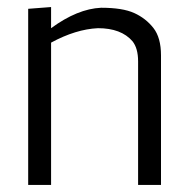

<svg xmlns="http://www.w3.org/2000/svg" viewBox="-20 -525 547 545"><path d="M125 -445Q200 -500 267 -503Q328 -503 361 -488Q394 -473 415.5 -445.5Q437 -418 437 -368V0H372V-351Q372 -388 356 -408Q324 -445 258 -445Q195 -442 125 -404V0H60V-500L125 -505Z"/></svg>

Font: Antic
Style: Regular
Weight: 400
Designer: Santiago Orozco
Foundry: Typemade
Version: Version 1.0012